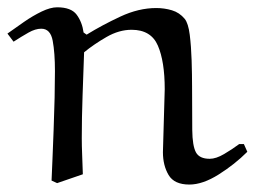

<svg xmlns="http://www.w3.org/2000/svg" viewBox="-30 -491 691 521"><path d="M194.8 -18.1 125 5.9 109.9 -1Q110.8 -20 112.3 -57.1Q113.8 -94.2 115.5 -138.7Q117.2 -183.1 118.2 -225.6Q119.1 -268.1 119.1 -297.9Q119.1 -347.7 113 -380.4Q106.9 -413.1 82 -413.1Q65.9 -413.1 47.4 -402.6Q28.8 -392.1 6.8 -377.9L-9.8 -399.9Q11.2 -415 35.2 -431.6Q59.1 -448.2 83 -459.7Q106.9 -471.2 125 -471.2Q163.1 -471.2 178 -451.2Q192.9 -431.2 196.8 -402.8L205.1 -397Q247.1 -422.9 296.6 -446Q346.2 -469.2 394 -469.2Q416 -469.2 436.5 -463.1Q457 -457 471.2 -439.9Q481 -427.7 484.9 -396.5Q488.8 -365.2 490 -326.7Q491.2 -288.1 491.2 -255.9Q491.2 -180.7 491.7 -137.9Q492.2 -95.2 501.7 -77.6Q511.2 -60.1 539.1 -60.1Q556.2 -60.1 578.1 -73Q600.1 -85.9 619.1 -100.1H631.8L641.1 -79.1Q606.9 -44.9 563.5 -17.6Q520 9.8 483.9 9.8Q442.9 9.8 427.5 -16.1Q412.1 -42 412.1 -78.1L417 -249Q417 -324.2 398.4 -367.2Q379.9 -410.2 327.1 -410.2Q293 -410.2 259 -390.6Q225.1 -371.1 198.2 -349.1Q196.3 -294.9 194.1 -232.9Q191.9 -170.9 191.9 -116.2Q191.9 -95.2 192.9 -71.5Q193.8 -47.9 194.8 -18.1Z"/></svg>

Font: Aref Ruqaa
Style: Regular
Weight: 400
Designer: Abdullah Aref
Version: Version 1.002